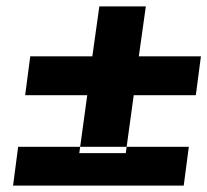

<svg xmlns="http://www.w3.org/2000/svg" viewBox="-20 -528 651 603"><path d="M37 -67 21 55H557L573 -67ZM416 -351H611L595 -229H400L375 -47H229L254 -229H59L75 -351H270L292 -508H438Z"/></svg>

Font: Charger
Style: HemiRT
Weight: 900
Designer: Jasper
Foundry: Cannot Into Space Fonts
Version: Version 0.99